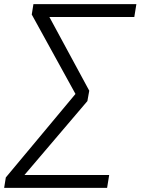

<svg xmlns="http://www.w3.org/2000/svg" viewBox="-35 -725 677 925"><path d="M-15 180 -7 130 340 -286 336 -259 118 -655 126 -705H622L612 -643H185L190 -667L395 -288L386 -238L59 146L62 118H491L481 180Z"/></svg>

Font: Nunito Sans 7pt Light
Style: Italic
Weight: 300
Italic angle: -9°
Designer: Vernon Adams
Foundry: Vernon Adams
Version: Version 3.101;gftools[0.9.27]